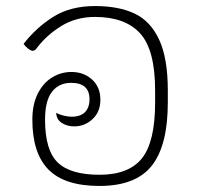

<svg xmlns="http://www.w3.org/2000/svg" viewBox="-20 -606 655 635"><path d="M87 -210Q87 -261 105 -296.5Q123 -332 152.5 -350Q182 -368 216 -368Q257 -368 284.5 -343Q312 -318 312 -276Q312 -236 286 -212Q260 -188 226 -188Q201 -188 183.5 -200Q166 -212 166 -233Q176 -227 191 -223.5Q206 -220 217 -220Q246 -220 261 -235Q276 -250 276 -278Q276 -332 215 -332Q175 -332 152 -302.5Q129 -273 129 -210Q129 -109 171 -68.5Q213 -28 309 -28Q406 -28 449.5 -82.5Q493 -137 493 -267V-307Q493 -441 443.5 -495.5Q394 -550 294 -550Q231 -550 182 -519.5Q133 -489 101 -446Q95 -438 88 -438Q82 -438 72.5 -445.5Q63 -453 58 -461Q100 -515 156.5 -550.5Q213 -586 294 -586Q373 -586 425.5 -561Q478 -536 506.5 -474.5Q535 -413 535 -307V-267Q535 -125 482 -58Q429 9 309 9Q194 9 140.5 -45Q87 -99 87 -210Z"/></svg>

Font: Krub ExtraLight
Style: Regular
Weight: 275
Designer: Ekaluck Peanpanawate
Foundry: Cadson Demak Co.,Ltd.
Version: Version 1.000; ttfautohint (v1.6)